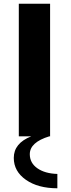

<svg xmlns="http://www.w3.org/2000/svg" viewBox="-20 -732 380 1031"><path d="M148 0H81V-712H249V0H245Q140 32 140 96Q140 143 180.5 171.5Q221 200 288 202V279Q184 279 119 233.5Q54 188 54 116Q54 37 148 0Z"/></svg>

Font: Metropolitano
Style: Bold
Weight: 700
Designer: Fonts by Alex Slobzheninov & Chris M. Simpson / Changes by Cristiano Sobral
Foundry: Fonts by Alex Slobzheninov & Chris M. Simpson / Changes by Cristiano Sobral
Version: Version 1.00;August 30, 2020;FontCreator 13.0.0.2681 64-bit